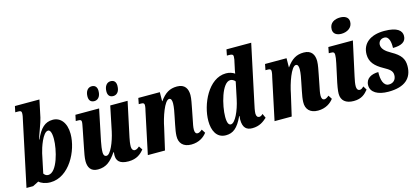

<svg xmlns="http://www.w3.org/2000/svg" viewBox="-61 -1273 3903 1784"><g transform="rotate(-15 1890.0 -381.5)"><path d="M252 10C433 10 548 -214 548 -376C548 -487 492 -546 421 -546C345 -546 299 -500 255 -401H251C260 -434 308 -555 316 -595L351 -760H115L103 -703H133C156 -703 163 -697 163 -679C163 -656 159 -643 151 -606L22 3H86L143 -26C164 -6 204 10 252 10ZM249 -61C230 -61 216 -72 207 -86L246 -271C257 -320 302 -460 353 -460C371 -460 386 -436 386 -372C386 -270 336 -61 249 -61Z M1023 -613C1052 -613 1084 -634 1084 -696C1084 -735 1064 -753 1033 -753C995 -753 971 -719 971 -670C971 -631 991 -613 1023 -613ZM841 -613C869 -613 902 -634 902 -696C902 -735 881 -753 851 -753C812 -753 789 -719 789 -670C789 -631 809 -613 841 -613ZM1003 10C1083 10 1124 -27 1154 -64L1131 -99C1114 -84 1102 -76 1086 -76C1069 -76 1057 -91 1057 -116C1057 -146 1062 -174 1068 -203L1139 -536H972L923 -299C902 -201 856 -93 819 -93C799 -93 790 -108 790 -133C790 -159 795 -200 803 -237L865 -536H637L625 -479H647C671 -479 679 -474 679 -457C679 -441 674 -423 668 -389L633 -212C626 -176 616 -130 616 -95C616 -39 638 9 709 9C789 9 835 -31 887 -107H893C891 -98 890 -87 890 -78C890 -30 913 10 1003 10Z M1607 10C1682 10 1731 -27 1758 -63L1735 -99C1717 -84 1704 -76 1690 -76C1674 -76 1664 -90 1664 -116C1664 -143 1671 -174 1679 -213L1698 -310C1705 -348 1717 -401 1717 -437C1717 -495 1693 -546 1616 -546C1545 -546 1499 -517 1450 -449H1448L1449 -536H1242L1231 -479H1253C1277 -479 1284 -472 1284 -456C1284 -436 1278 -414 1274 -397L1190 0H1355L1403 -209C1420 -299 1471 -453 1516 -453C1537 -453 1541 -427 1541 -404C1541 -370 1530 -314 1524 -287L1508 -207C1499 -162 1494 -133 1493 -103C1490 -33 1531 10 1607 10Z M1940 10C2009 10 2055 -26 2103 -129H2108C2106 -120 2104 -106 2104 -97C2104 -15 2140 10 2194 10C2264 10 2303 -22 2337 -52L2318 -94C2312 -86 2297 -75 2284 -75C2267 -75 2255 -87 2255 -114C2255 -136 2264 -180 2272 -215L2388 -760H2150L2139 -703H2160C2191 -703 2199 -695 2199 -678C2199 -659 2195 -641 2190 -621L2182 -583C2179 -571 2172 -538 2170 -521C2149 -536 2119 -546 2087 -546C1917 -546 1815 -318 1815 -160C1815 -69 1850 10 1940 10ZM2010 -76C1990 -76 1976 -96 1976 -157C1976 -264 2029 -475 2110 -475C2125 -475 2145 -466 2156 -450L2122 -288C2100 -182 2051 -76 2010 -76Z M2826 10C2901 10 2950 -27 2977 -63L2954 -99C2936 -84 2923 -76 2909 -76C2893 -76 2883 -90 2883 -116C2883 -143 2890 -174 2898 -213L2917 -310C2924 -348 2936 -401 2936 -437C2936 -495 2912 -546 2835 -546C2764 -546 2718 -517 2669 -449H2667L2668 -536H2461L2450 -479H2472C2496 -479 2503 -472 2503 -456C2503 -436 2497 -414 2493 -397L2409 0H2574L2622 -209C2639 -299 2690 -453 2735 -453C2756 -453 2760 -427 2760 -404C2760 -370 2749 -314 2743 -287L2727 -207C2718 -162 2713 -133 2712 -103C2709 -33 2750 10 2826 10Z M3220 -623C3274 -623 3327 -652 3327 -711C3327 -756 3288 -773 3246 -773C3194 -773 3142 -750 3142 -685C3142 -642 3177 -623 3220 -623ZM3170 10C3247 10 3281 -26 3311 -62L3289 -98C3273 -83 3265 -76 3249 -76C3232 -76 3221 -91 3221 -116C3221 -142 3226 -168 3235 -210L3306 -536H3070L3059 -479H3077C3105 -479 3113 -472 3113 -450C3113 -435 3110 -405 3102 -371L3076 -250C3057 -167 3050 -120 3050 -91C3050 -26 3093 10 3170 10Z M3503 10C3662 10 3735 -59 3735 -177C3735 -244 3707 -287 3622 -334C3568 -364 3534 -395 3537 -437C3540 -463 3559 -486 3594 -486C3641 -486 3650 -425 3648 -372C3727 -372 3776 -396 3776 -455C3776 -504 3736 -546 3609 -546C3476 -546 3395 -483 3395 -377C3395 -304 3437 -258 3515 -215C3567 -186 3595 -167 3595 -126C3595 -82 3567 -54 3525 -54C3472 -54 3455 -119 3458 -191C3393 -191 3335 -163 3335 -96C3335 -29 3401 10 3503 10Z"/></g></svg>

Font: Noto Serif ExtraCondensed Black
Style: Italic
Weight: 900
Width: 2
Italic angle: -12°
Designer: Monotype Design Team
Foundry: Monotype Imaging Inc.
Version: Version 2.014